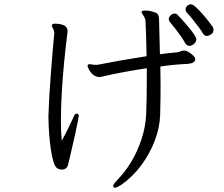

<svg xmlns="http://www.w3.org/2000/svg" viewBox="-20 -809 1040 892"><path d="M972 -671Q972 -656 960.5 -649Q949 -642 941 -642Q930 -642 923 -653Q918 -663 904.5 -681Q891 -699 875.5 -718.5Q860 -738 847 -752Q842 -757 842 -765Q842 -774 849.5 -781.5Q857 -789 867 -789Q876 -789 891 -775Q906 -761 922.5 -742Q939 -723 952 -706Q965 -689 969 -683Q972 -677 972 -671ZM887 -534Q887 -524 877 -518.5Q867 -513 850 -512Q822 -511 790 -508Q758 -505 725 -500Q725 -478 725.5 -455.5Q726 -433 726 -410Q726 -378 725.5 -344Q725 -310 724 -274Q722 -216 699 -155.5Q676 -95 636.5 -41.5Q597 12 543 50Q533 55 526.5 59Q520 63 515 63Q512 63 509 62Q506 61 506 54Q506 47 524 28Q560 -8 589.5 -57Q619 -106 637.5 -162.5Q656 -219 659 -276Q662 -347 662 -434V-492Q608 -484 557 -474.5Q506 -465 467 -456Q460 -455 453.5 -453Q447 -451 440 -451Q432 -451 425 -455Q410 -460 398.5 -477.5Q387 -495 387 -504Q387 -509 392 -510Q397 -511 397 -511Q402 -511 407.5 -509.5Q413 -508 420 -508H433Q472 -516 534.5 -527Q597 -538 661 -548Q660 -592 659 -634Q658 -676 656 -711Q656 -718 652.5 -725.5Q649 -733 646 -737Q644 -741 641 -745Q638 -749 638 -753V-755Q639 -760 656 -760Q672 -760 685 -756Q705 -751 711.5 -744.5Q718 -738 719 -718L723 -557Q766 -563 803 -566Q812 -567 818.5 -570.5Q825 -574 834 -574H836Q846 -574 857.5 -566.5Q869 -559 878 -550.5Q887 -542 887 -535ZM878 -602Q874 -600 869.5 -598Q865 -596 860 -596Q847 -596 839 -611Q832 -624 819 -642.5Q806 -661 792 -679Q778 -697 769 -707Q764 -714 764 -720Q764 -730 773 -738Q782 -746 792 -746Q800 -746 804 -741Q812 -733 826.5 -717Q841 -701 856 -683Q871 -665 881.5 -649.5Q892 -634 892 -626Q892 -613 878 -602ZM338 -281Q346 -278 346 -272Q346 -268 342 -247Q338 -226 331.5 -196Q325 -166 317.5 -134.5Q310 -103 304.5 -78Q299 -53 296 -43Q292 -30 284 -25.5Q276 -21 268 -21Q263 -21 258.5 -22.5Q254 -24 250 -25Q237 -30 229 -55.5Q221 -81 216 -116Q211 -151 208.5 -185.5Q206 -220 205.5 -244.5Q205 -269 205 -271Q206 -308 209 -361Q212 -414 216.5 -470.5Q221 -527 225 -576Q229 -625 232 -653V-658Q232 -665 228 -673Q226 -678 223.5 -682Q221 -686 221 -690V-693Q223 -699 237 -699Q241 -699 252 -698Q263 -697 274.5 -692.5Q286 -688 290 -679Q294 -674 294 -664Q294 -660 293.5 -656Q293 -652 292 -647Q285 -591 278 -520.5Q271 -450 267 -378.5Q263 -307 263 -246Q263 -220 264 -197Q265 -174 267 -155Q278 -175 290 -199Q302 -223 311 -242.5Q320 -262 323 -268Q328 -281 335 -281Z"/></svg>

Font: QiushuiShotai
Style: Regular
Weight: 600
Designer: Fontworks Inc.
Foundry: Fontworks Inc.
Version: Version 1.250